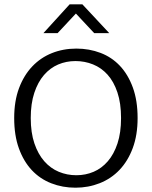

<svg xmlns="http://www.w3.org/2000/svg" viewBox="-20 -864 706 893"><path d="M335 -638Q395 -638 447.5 -618Q500 -598 538 -557.5Q576 -517 598 -456.5Q620 -396 620 -315Q620 -236 597.5 -175.5Q575 -115 536 -74Q497 -33 444 -12Q391 9 331 9Q271 9 218.5 -11.5Q166 -32 128 -72.5Q90 -113 68 -173.5Q46 -234 46 -315Q46 -394 68.5 -454Q91 -514 130 -555Q169 -596 221.5 -617Q274 -638 335 -638ZM123 -315Q123 -247 140 -197Q157 -147 186 -114Q215 -81 253.5 -65Q292 -49 335 -49Q378 -49 415.5 -65Q453 -81 481.5 -114Q510 -147 526.5 -197Q543 -247 543 -315Q543 -384 526 -434.5Q509 -485 480 -517Q451 -549 412.5 -564.5Q374 -580 331 -580Q288 -580 250.5 -564Q213 -548 184.5 -515Q156 -482 139.5 -432Q123 -382 123 -315ZM304 -844H363L488 -710H418L333 -801L248 -710H182Z"/></svg>

Font: Ek Mukta Light
Style: Regular
Weight: 300
Designer: Girish Dalvi and Yashodeep Gholap
Foundry: Ek Type
Version: Version 2.538;PS 1.002;hotconv 16.6.51;makeotf.lib2.5.65220;